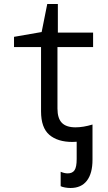

<svg xmlns="http://www.w3.org/2000/svg" viewBox="-20 -699 540 959"><path d="M267 -464V-157Q267 -108 289 -85.5Q311 -63 357 -63Q396 -63 442 -77V-4V99Q442 167 414 203.5Q386 240 332 240Q319 240 305 237.5Q291 235 283 231V159Q302 167 318 167Q342 167 352.5 151Q363 135 363 95V9Q356 10 342 10Q268 10 226.5 -25.5Q185 -61 185 -143V-464H50V-515L188 -539L216 -679H269V-536H445V-464Z"/></svg>

Font: Noto Sans Mono UI Cond
Style: Regular
Weight: 400
Width: 3
Monospace: yes
Designer: Monotype Design team
Foundry: Monotype Imaging Inc.
Version: Version 1.000